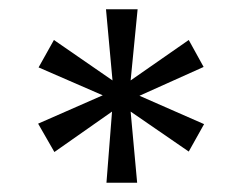

<svg xmlns="http://www.w3.org/2000/svg" viewBox="-20 -753 520 413"><path d="M209 -360 221 -513 97 -426 62 -487 201 -548 63 -608 96 -667 222 -580 208 -733H276L261 -580L386 -667L418 -609L280 -547L419 -486L386 -427L261 -513L275 -360Z"/></svg>

Font: DM Sans
Style: Regular
Weight: 400
Designer: Colophon Foundry, Jonny Pinhorn
Foundry: Colophon Foundry
Version: Version 4.004; ttfautohint (v1.8.4.7-5d5b)